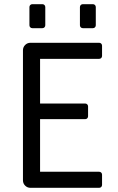

<svg xmlns="http://www.w3.org/2000/svg" viewBox="-20 -900 564 920"><path d="M90 -36V-659Q90 -674 100.5 -684.5Q111 -695 126 -695H455Q461 -695 465 -691Q469 -687 469 -681V-632Q469 -626 465 -622Q461 -618 455 -618H172V-404H388Q394 -404 398 -400Q402 -396 402 -390V-343Q402 -337 398 -333Q394 -329 388 -329H172V-77H455Q461 -77 465 -73Q469 -69 469 -63V-14Q469 -8 465 -4Q461 0 455 0H126Q111 0 100.5 -10.5Q90 -21 90 -36ZM121 -779V-866Q121 -872 125 -876Q129 -880 135 -880H183Q189 -880 193 -876Q197 -872 197 -866V-779Q197 -773 193 -769Q189 -765 183 -765H135Q129 -765 125 -769Q121 -773 121 -779ZM363 -779V-866Q363 -872 367 -876Q371 -880 377 -880H425Q431 -880 435 -876Q439 -872 439 -866V-779Q439 -773 435 -769Q431 -765 425 -765H377Q371 -765 367 -769Q363 -773 363 -779Z"/></svg>

Font: Miriam Libre
Style: Regular
Weight: 400
Designer: Michal Sahar
Foundry: Hagilda
Version: Version 1.001